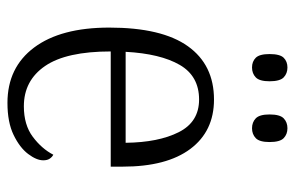

<svg xmlns="http://www.w3.org/2000/svg" viewBox="-158 -623 791 515"><g transform="rotate(90 237.5 -365.5)"><path d="M256 10Q161 10 107.5 -61.5Q54 -133 54 -263Q54 -404 104 -474Q154 -544 247 -544Q332 -544 379.5 -480.5Q427 -417 427 -299V-267H118Q118 -148 157 -91Q196 -34 265 -34Q315 -34 347 -58Q379 -82 395 -113Q401 -110 405.5 -103.5Q410 -97 410 -86Q410 -68 393 -45.5Q376 -23 342 -6.5Q308 10 256 10ZM363 -307Q362 -395 334.5 -449.5Q307 -504 247 -504Q184 -504 154 -452Q124 -400 119 -307ZM324 -646Q308 -646 297.5 -656Q287 -666 287 -693Q287 -721 297.5 -731Q308 -741 324 -741Q340 -741 350.5 -731Q361 -721 361 -693Q361 -666 350.5 -656Q340 -646 324 -646ZM161 -646Q145 -646 135 -656Q125 -666 125 -693Q125 -721 135 -731Q145 -741 161 -741Q177 -741 187.5 -731Q198 -721 198 -693Q198 -666 187.5 -656Q177 -646 161 -646Z"/></g></svg>

Font: Noto Serif SemiCondensed Light
Style: Regular
Weight: 300
Width: 4
Designer: Monotype Design Team
Foundry: Monotype Imaging Inc.
Version: Version 2.013